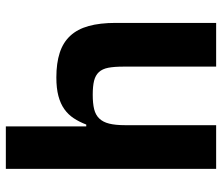

<svg xmlns="http://www.w3.org/2000/svg" viewBox="-72 -696 767 664"><g transform="rotate(-90 312.0 -363.5)"><path d="M207.4 -727.3V-449.2H213.8Q223 -473.4 235.6 -492.5Q248.2 -511.7 267 -525Q285.9 -538.4 312.5 -545.5Q339.1 -552.6 376.8 -552.6Q426.1 -552.6 461.8 -541Q497.5 -529.5 520.6 -504.6Q543.7 -479.8 554.5 -440.9Q565.3 -402 565.3 -347.3V0H414.1V-320.3Q414.1 -352.3 410.2 -372.9Q406.2 -393.5 395.2 -405.4Q384.2 -417.3 365.4 -422.1Q346.6 -426.8 316.8 -426.8Q286.9 -426.8 266.9 -421.9Q246.8 -416.9 234.6 -404.1Q222.3 -391.3 217 -369.9Q211.6 -348.4 211.6 -315.3V0H60.4V-727.3Z"/></g></svg>

Font: Cannonade
Style: Bold
Weight: 700
Designer: Rasmus Andersson
Foundry: rsms
Version: Version 3.012;git-f93a4a705